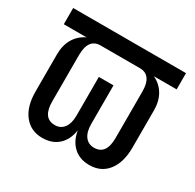

<svg xmlns="http://www.w3.org/2000/svg" viewBox="-127 -690 854 840"><g transform="rotate(30 300.0 -270.0)"><path d="M181 10Q123 10 89 -33Q55 -76 55 -151V-339Q55 -385 74.5 -418Q94 -451 130 -468H15V-550H585V-468H470Q506 -451 525.5 -418Q545 -385 545 -339V-151Q545 -76 511.5 -33Q478 10 419 10Q370 10 339 -18.5Q308 -47 300 -97Q293 -47 262 -18.5Q231 10 181 10ZM201 -66Q230 -66 246.5 -88Q263 -110 263 -150V-345H337V-150Q337 -110 353.5 -88Q370 -66 399 -66Q460 -66 460 -150V-384Q460 -468 399 -468H201Q140 -468 140 -384V-150Q140 -66 201 -66Z"/></g></svg>

Font: JetBrains Mono NL
Style: Regular
Weight: 400
Monospace: yes
Designer: Philipp Nurullin, Konstantin Bulenkov
Foundry: JetBrains
Version: Version 2.305; ttfautohint (v1.8.4.7-5d5b)